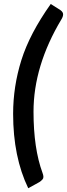

<svg xmlns="http://www.w3.org/2000/svg" viewBox="-20 -804 342 979"><path d="M124 155.8Q46.9 -3.9 46.9 -223.6Q46.9 -363.3 89.1 -497.8Q131.3 -632.3 238.8 -783.7L288.6 -752Q301.8 -742.2 301.8 -731Q301.8 -719.2 293 -705.1Q150.9 -467.8 150.9 -234.4Q150.9 -46.9 196.8 77.6Q205.6 100.6 197.3 110.1Q189 119.6 180.7 124.5Z"/></svg>

Font: Lato-BoldItalic
Style: Bold Italic
Weight: 700
Italic angle: -7°
Designer: Lukasz Dziedzic
Foundry: tyPoland Lukasz Dziedzic
Version: Version 1.104; Western+Polish opensource